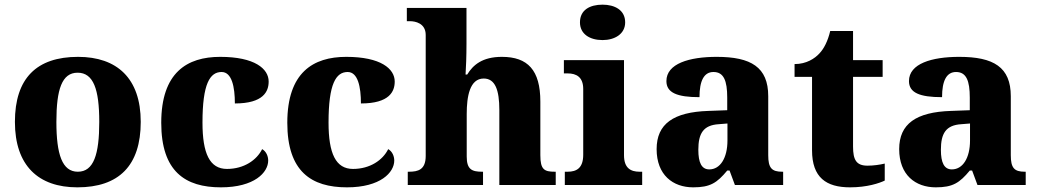

<svg xmlns="http://www.w3.org/2000/svg" viewBox="-20 -794 4450 824"><path d="M312 10C490 10 584 -83 584 -271C584 -458 482 -550 315 -550C137 -550 44 -458 44 -271C44 -83 145 10 312 10ZM314 -57C247 -57 222 -131 222 -271C222 -411 246 -482 313 -482C381 -482 406 -411 406 -271C406 -131 382 -57 314 -57Z M928 10C1072 10 1131 -54 1131 -105C1131 -123 1123 -144 1105 -154C1082 -107 1027 -69 954 -69C880 -69 849 -135 849 -268C849 -435 881 -485 931 -485C975 -485 988 -421 988 -350C1111 -350 1133 -402 1133 -444C1133 -499 1073 -550 925 -550C783 -550 672 -483 672 -267C672 -58 775 10 928 10Z M1469 10C1613 10 1672 -54 1672 -105C1672 -123 1664 -144 1646 -154C1623 -107 1568 -69 1495 -69C1421 -69 1390 -135 1390 -268C1390 -435 1422 -485 1472 -485C1516 -485 1529 -421 1529 -350C1652 -350 1674 -402 1674 -444C1674 -499 1614 -550 1466 -550C1324 -550 1213 -483 1213 -267C1213 -58 1316 10 1469 10Z M1730 0H2053V-57H2049C2005 -57 1983 -67 1983 -122V-305C1983 -380 1996 -457 2056 -457C2105 -457 2123 -408 2123 -322V0H2365V-57H2361C2316 -57 2299 -66 2299 -128V-358C2299 -493 2245 -550 2134 -550C2050 -550 2010 -515 1985 -474H1978C1980 -502 1982 -555 1982 -606V-760H1726V-703H1740C1761 -703 1807 -695 1807 -644V-125C1807 -66 1775 -57 1735 -57H1730Z M2566 -622C2618 -622 2663 -648 2663 -698C2663 -751 2618 -774 2566 -774C2511 -774 2469 -751 2469 -698C2469 -648 2511 -622 2566 -622ZM2404 0H2736V-57H2725C2686 -57 2658 -73 2658 -128V-536H2400V-479H2416C2454 -479 2483 -463 2483 -412V-130C2483 -73 2455 -57 2416 -57H2404Z M2955 10C3028 10 3057 -9 3101 -62H3111L3134 0H3341V-57H3337C3292 -57 3277 -73 3277 -128V-381C3277 -506 3203 -550 3056 -550C2938 -550 2840 -521 2840 -446C2840 -396 2886 -377 2982 -377C2982 -447 3001 -485 3042 -485C3086 -485 3101 -448 3101 -375V-321L3020 -318C2871 -313 2798 -263 2798 -154C2798 -43 2868 10 2955 10ZM3024 -67C2991 -67 2977 -96 2977 -151C2977 -221 2998 -257 3065 -261L3102 -264V-191C3102 -116 3071 -67 3024 -67Z M3628 10C3702 10 3754 -8 3777 -19V-92C3756 -87 3729 -83 3703 -83C3655 -83 3641 -108 3641 -165V-464H3768V-536H3641V-661H3543C3533 -618 3516 -585 3497 -565C3477 -543 3441 -519 3390 -519V-464H3465V-149C3465 -32 3526 10 3628 10Z M3996 10C4069 10 4098 -9 4142 -62H4152L4175 0H4382V-57H4378C4333 -57 4318 -73 4318 -128V-381C4318 -506 4244 -550 4097 -550C3979 -550 3881 -521 3881 -446C3881 -396 3927 -377 4023 -377C4023 -447 4042 -485 4083 -485C4127 -485 4142 -448 4142 -375V-321L4061 -318C3912 -313 3839 -263 3839 -154C3839 -43 3909 10 3996 10ZM4065 -67C4032 -67 4018 -96 4018 -151C4018 -221 4039 -257 4106 -261L4143 -264V-191C4143 -116 4112 -67 4065 -67Z"/></svg>

Font: Noto Serif Gurmukhi ExtraBold
Style: Regular
Weight: 800
Designer: Vaibhav Singh and the Monotype Design Team
Foundry: Monotype Imaging Inc.
Version: Version 2.004